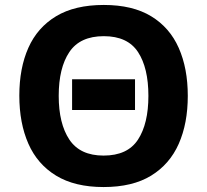

<svg xmlns="http://www.w3.org/2000/svg" viewBox="-20 -745 836 775"><path d="M738 -358Q738 -247 701.5 -164.5Q665 -82 590 -36Q515 10 398 10Q282 10 206.5 -36Q131 -82 94.5 -165Q58 -248 58 -359Q58 -470 94.5 -552Q131 -634 206.5 -679.5Q282 -725 399 -725Q515 -725 590 -679.5Q665 -634 701.5 -551.5Q738 -469 738 -358ZM217 -358Q217 -246 260 -181.5Q303 -117 398 -117Q495 -117 537 -181.5Q579 -246 579 -358Q579 -471 537 -535Q495 -599 399 -599Q303 -599 260 -535Q217 -471 217 -358ZM271 -301V-425H525V-301Z"/></svg>

Font: RS Noto Sans
Style: Bold
Weight: 700
Designer: Monotype Design Team
Foundry: Monotype Imaging Inc.
Version: Version 3.10